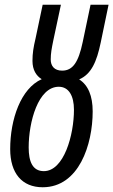

<svg xmlns="http://www.w3.org/2000/svg" viewBox="-20 -780 478 810"><path d="M160 10C313 10 371 -170 371 -310C371 -375 352 -421 314 -445C365 -467 388 -519 405 -601L438 -760H362L329 -603C311 -517 287 -482 242 -482C209 -482 194 -502 194 -529C194 -555 198 -576 205 -610L237 -760H160L130 -618C121 -580 117 -555 117 -523C117 -485 133 -460 156 -446C68 -407 23 -277 23 -151C23 -49 73 10 160 10ZM165 -58C117 -58 101 -99 101 -158C101 -266 141 -414 228 -414C270 -414 292 -376 292 -317C292 -211 250 -58 165 -58Z"/></svg>

Font: Noto Sans ExtraCondensed
Style: Italic
Weight: 400
Width: 2
Italic angle: -12°
Designer: Monotype Design Team
Foundry: Monotype Imaging Inc.
Version: Version 2.013